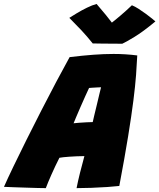

<svg xmlns="http://www.w3.org/2000/svg" viewBox="-81 -941 804 968"><path d="M150 7.5Q136 7.5 109 6.8Q82 6 50 5Q18 4 -11.8 3Q-41.5 2 -61 1Q-43 -40 -13.5 -101.2Q16 -162.5 52.2 -235.2Q88.5 -308 127 -383.2Q165.5 -458.5 202.5 -528.2Q239.5 -598 270 -653Q336 -661 389.8 -665Q443.5 -669 491.5 -669Q552 -669 611 -661.5Q609 -617.5 605 -563.2Q601 -509 591.5 -434Q582 -359 565 -254Q548 -149 520.5 -3.5Q500 -1 461 1.8Q422 4.5 379.5 6Q337 7.5 305 7.5Q312 -28 322.2 -69Q332.5 -110 344.5 -154Q305 -153.5 269.2 -151Q233.5 -148.5 218.5 -145.5Q197 -103 178.5 -61.2Q160 -19.5 150 7.5ZM290 -319.5Q297 -320.5 316.5 -322Q336 -323.5 356.5 -324.5Q377 -325.5 386.5 -325.5Q388 -333 394.2 -359Q400.5 -385 408 -416Q415.5 -447 421.2 -471.5Q427 -496 428.5 -501Q422.5 -501 409.8 -500.2Q397 -499.5 384.8 -498.8Q372.5 -498 368 -497.5Q360.5 -482 349 -456.2Q337.5 -430.5 325.2 -402.5Q313 -374.5 303.5 -352Q294 -329.5 290 -319.5ZM584 -914.5Q599 -908.5 617.8 -896.5Q636.5 -884.5 654.8 -871Q673 -857.5 686.2 -846.8Q699.5 -836 702.5 -833Q640 -781 596.2 -754.5Q552.5 -728 535.5 -720.5Q523.5 -720.5 495.2 -720.8Q467 -721 436.5 -721.2Q406 -721.5 386.5 -722Q358.5 -757 329.8 -787.8Q301 -818.5 268.5 -851Q282.5 -860 306.5 -874.5Q330.5 -889 357.5 -902.2Q384.5 -915.5 406 -921Q432.5 -890.5 453 -865.2Q473.5 -840 483 -827Q496.5 -837 527 -863Q557.5 -889 584 -914.5Z"/></svg>

Font: Grandstander Black
Style: Italic
Weight: 900
Italic angle: -15°
Designer: Tyler Finck
Foundry: Etcetera Type Co
Version: Version 1.200; ttfautohint (v1.8.3)